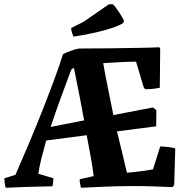

<svg xmlns="http://www.w3.org/2000/svg" viewBox="-20 -879 899 906"><path d="M7 7Q4 -2 2.5 -14Q1 -26 1 -38L53 -54Q84 -125 117.5 -204.5Q151 -284 182 -362.5Q213 -441 238 -509Q263 -577 277 -623Q291 -631 314.5 -639.5Q338 -648 352 -650Q422 -650 494.5 -651Q567 -652 629.5 -653Q692 -654 732 -656L736 -648L734 -465Q702 -458 665 -458L658 -467L622 -588Q585 -588 543 -585.5Q501 -583 467 -581Q479 -512 491 -454.5Q503 -397 515 -336L702 -372L718 -359L717 -283L532 -259Q544 -209 556 -160.5Q568 -112 579 -64Q615 -67 649 -71.5Q683 -76 702 -80L736 -188Q770 -187 805 -180L807 -174L802 -6L794 4Q752 2 705 0.5Q658 -1 610 -1Q537 -1 472 2Q407 5 362 7Q360 -2 358 -12Q356 -22 356 -33L422 -48Q418 -83 409 -134Q400 -185 389 -241L198 -216Q185 -170 175 -130Q165 -90 161 -59L232 -38Q232 -16 227 0Q159 1 103.5 3Q48 5 7 7ZM219 -280 377 -311Q365 -378 352 -443Q339 -508 329 -558Q321 -556 316 -550Q293 -488 267 -417.5Q241 -347 219 -280ZM327 -706Q320 -721 317 -735L316 -747L374 -776L494 -859H512Q522 -851 538.5 -826.5Q555 -802 565 -782L562 -771Q539 -755 479.5 -738Q420 -721 327 -706Z"/></svg>

Font: Labrada
Style: Bold
Weight: 700
Designer: Mercedes Jáuregui
Foundry: Omnibus-Type Team
Version: Version 1.000; ttfautohint (v1.8.4.7-5d5b)